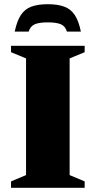

<svg xmlns="http://www.w3.org/2000/svg" viewBox="-20 -894 455 914"><path d="M383 -30.5V0H32.5V-30.5L104 -60.5V-616L32.5 -645.5V-676H383V-645.5L311.5 -616V-60.5ZM207.5 -787.5Q165 -787.5 144.5 -778Q124 -768.5 116.5 -743.5H50Q60.5 -793.5 79 -822Q97.5 -850.5 128.8 -862.2Q160 -874 207.5 -874Q255 -874 286.2 -862.2Q317.5 -850.5 336.2 -822Q355 -793.5 365 -743.5H298.5Q291.5 -768.5 270.8 -778Q250 -787.5 207.5 -787.5Z"/></svg>

Font: Newsreader 16pt 16pt ExtraBold
Style: Regular
Weight: 800
Version: Version 1.003